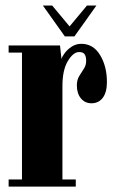

<svg xmlns="http://www.w3.org/2000/svg" viewBox="-20 -692 426 712"><path d="M12 0V-26.5H61.5V-497H12V-523.5H202.5L208 -473Q210.5 -482.5 220.5 -495.8Q230.5 -509 246.2 -519.2Q262 -529.5 281.5 -529.5Q326 -529.5 351.2 -487.8Q376.5 -446 376.5 -387.5Q376.5 -349.5 361 -329.2Q345.5 -309 319.5 -309Q295 -309 280 -327.2Q265 -345.5 265 -375.5Q265 -395.5 273.8 -410Q282.5 -424.5 291 -437.2Q299.5 -450 299.5 -466Q299.5 -482 294 -490.5Q288.5 -499 273 -499Q252 -499 231.8 -466Q211.5 -433 211.5 -372V-26.5H261V0ZM220.5 -557 139 -671.5H173.5L238 -594L302.5 -671.5H337.5L256 -557Z"/></svg>

Font: Imbue 50pt Black
Style: Regular
Weight: 900
Designer: Tyler Finck
Foundry: Etcetera Type Company
Version: Version 1.102; ttfautohint (v1.8.3)